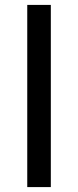

<svg xmlns="http://www.w3.org/2000/svg" viewBox="-20 -762 319 782"><path d="M91 -742H187V0H91Z"/></svg>

Font: CMG Sans Medium
Style: Regular
Weight: 500
Designer: Julieta Ulanovsky
Foundry: Julieta Ulanovsky
Version: Version 7.200